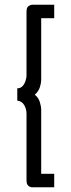

<svg xmlns="http://www.w3.org/2000/svg" viewBox="-20 -760 299 811"><path d="M154 -683V-422Q154 -410 148.5 -392Q143 -374 127 -360Q143 -347 148.5 -328Q154 -309 154 -298V-26H209V31H115Q107 31 99.5 24.5Q92 18 92 1V-280Q92 -300 82 -316.5Q72 -333 53 -335V-387Q67 -387 75.5 -396.5Q84 -406 88 -419Q92 -432 92 -440V-710Q92 -729 101 -734.5Q110 -740 115 -740H209V-683Z"/></svg>

Font: Raleway
Style: Regular
Weight: 400
Designer: Matt McInerney, Pablo Impallari, Rodrigo Fuenzalida
Foundry: Matt McInerney, Pablo Impallari, Rodrigo Fuenzalida
Version: Version 4.101;RELEASE